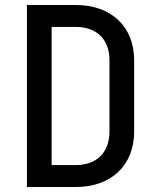

<svg xmlns="http://www.w3.org/2000/svg" viewBox="-20 -750 640 770"><path d="M88 0H284C426 0 518 -87 518 -222V-509C518 -643 426 -730 284 -730H88ZM187 -88V-642H284C368 -642 419 -592 419 -509V-222C419 -139 368 -88 284 -88Z"/></svg>

Font: JetBrains Mono Medium
Style: Regular
Weight: 436
Monospace: yes
Designer: Philipp Nurullin, Konstantin Bulenkov
Foundry: JetBrains
Version: Version 2.305